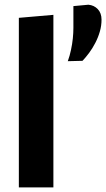

<svg xmlns="http://www.w3.org/2000/svg" viewBox="-20 -810 459 830"><path d="M61.5 0Q61.5 -53.7 61.5 -103.8Q61.5 -154 61.5 -216V-493.4Q61.5 -554.6 61.5 -614.2Q61.5 -673.9 61.5 -732.9L210.8 -745.8Q210.8 -686.8 210.8 -624.6Q210.8 -562.3 210.8 -493.4V-216Q210.8 -154 210.8 -103.8Q210.8 -53.7 210.8 0ZM273.1 -545.5Q281.6 -569 286.9 -594.2Q292.3 -619.4 294.8 -643.8Q297.3 -668.1 297.3 -689.3Q297.3 -713.3 297.3 -736.7Q297.3 -760.1 297.3 -783.6L362 -789.6Q386.5 -787.5 402.7 -770.5Q418.9 -753.5 418.9 -724.9Q418.9 -699 411.6 -673.6Q404.3 -648.3 392.2 -624.9Q380.2 -601.5 365.6 -581.8Q351 -562.1 336.7 -547.1Z"/></svg>

Font: Commissioner Thin
Style: Regular
Weight: 100
Designer: Kostas Bartsokas
Foundry: Kostas Bartsokas
Version: Version 1.001;gftools[0.9.23]